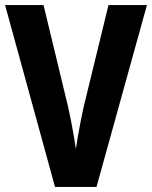

<svg xmlns="http://www.w3.org/2000/svg" viewBox="-20 -734 597 754"><path d="M557 -714 359 0H196L0 -714H151L248 -312Q253 -289 259 -259Q265 -229 270 -199.5Q275 -170 278 -149Q281 -170 286 -199.5Q291 -229 297 -259Q303 -289 308 -312L406 -714Z"/></svg>

Font: Noto Sans Khmer Condensed
Style: Bold
Weight: 700
Width: 3
Designer: Danh Hong and the Monotype Design Team
Foundry: Monotype Imaging Inc.
Version: Version 2.004